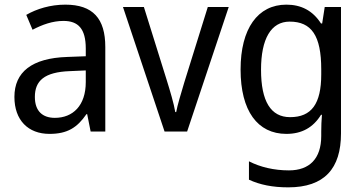

<svg xmlns="http://www.w3.org/2000/svg" viewBox="-20 -566 1564 826"><path d="M261 -546C197 -546 138 -528 93 -502L120 -438C162 -460 206 -476 253 -476C316 -476 349 -443 349 -357V-324L269 -321C117 -316 42 -256 42 -149C42 -49 101 10 193 10C270 10 312 -17 352 -75H355L370 0H433V-364C433 -486 380 -546 261 -546ZM281 -260 349 -263V-213C349 -111 293 -59 216 -59C164 -59 130 -87 130 -149C130 -218 170 -256 281 -260Z M688 0H785L964 -536H874L773 -212C760 -168 743 -113 738 -84H734C728 -121 711 -177 698 -219L599 -536H509Z M1212 -546C1089 -546 1015 -443 1015 -267C1015 -89 1088 10 1212 10C1278 10 1327 -17 1361 -72H1365C1363 -53 1362 -18 1362 0V19C1362 117 1311 167 1223 167C1159 167 1100 153 1051 128V207C1098 229 1153 240 1220 240C1376 240 1447 159 1447 8V-536H1377L1366 -465H1361C1325 -521 1275 -546 1212 -546ZM1226 -473C1320 -473 1362 -413 1362 -268V-246C1362 -119 1320 -62 1228 -62C1145 -62 1103 -130 1103 -266C1103 -399 1146 -473 1226 -473Z"/></svg>

Font: Noto Sans Sinhala SemiCondensed
Style: Regular
Weight: 400
Width: 4
Designer: Jelle Bosma - Monotype Design Team
Foundry: Monotype Imaging Inc.
Version: Version 2.006